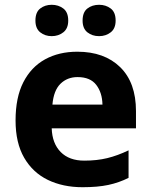

<svg xmlns="http://www.w3.org/2000/svg" viewBox="-20 -772 631 802"><path d="M303 -556Q416 -556 482 -491.5Q548 -427 548 -308V-236H196Q198 -173 233.5 -137Q269 -101 332 -101Q385 -101 428 -111.5Q471 -122 517 -144V-29Q477 -9 432.5 0.5Q388 10 325 10Q243 10 180 -20.5Q117 -51 81 -113Q45 -175 45 -269Q45 -365 77.5 -428.5Q110 -492 168 -524Q226 -556 303 -556ZM304 -450Q261 -450 232.5 -422Q204 -394 199 -335H408Q407 -385 382 -417.5Q357 -450 304 -450ZM128 -686Q128 -721 148 -736.5Q168 -752 196 -752Q224 -752 244.5 -736.5Q265 -721 265 -686Q265 -653 244.5 -637Q224 -621 196 -621Q168 -621 148 -637Q128 -653 128 -686ZM325 -686Q325 -721 345 -736.5Q365 -752 394 -752Q422 -752 442.5 -736.5Q463 -721 463 -686Q463 -653 442.5 -637Q422 -621 394 -621Q365 -621 345 -637Q325 -653 325 -686Z"/></svg>

Font: Noto Sans Ol Chiki
Style: Bold
Weight: 700
Designer: Monotype Design Team, Lewis McGuffie
Foundry: Monotype Imaging Inc.
Version: Version 2.003; ttfautohint (v1.8.4.7-5d5b)